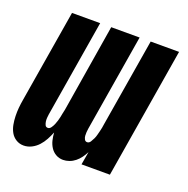

<svg xmlns="http://www.w3.org/2000/svg" viewBox="-101 -615 702 718"><g transform="rotate(20 250.0 -256.0)"><path d="M66 8Q49 8 35.5 -0.5Q22 -9 14.5 -22.5Q7 -36 4 -52Q1 -68 0.5 -85Q0 -102 1.5 -118.5Q3 -135 6 -152L67 -520H179L115 -133Q114 -126 113.5 -119Q113 -112 114 -105Q115 -98 118 -91.5Q121 -85 129 -85Q136 -85 141.5 -93Q147 -101 150 -108.5Q153 -116 155.5 -124Q158 -132 159.5 -139.5Q161 -147 162.5 -155Q164 -163 166 -171L223 -520H336L272 -133Q271 -126 270.5 -119Q270 -112 270.5 -105Q271 -98 274.5 -91.5Q278 -85 285 -85Q293 -85 298 -93Q303 -101 306.5 -108.5Q310 -116 312 -124Q314 -132 316 -139.5Q318 -147 319.5 -155Q321 -163 322 -171L380 -520H493L407 0H294L303 -52Q297 -40 289 -29Q281 -18 270.5 -9.5Q260 -1 247.5 3.5Q235 8 223 8Q207 8 194 0.5Q181 -7 173 -19.5Q165 -32 161.5 -46.5Q158 -61 157 -77Q151 -62 143 -47Q135 -32 123.5 -19.5Q112 -7 97 0.5Q82 8 66 8Z"/></g></svg>

Font: Iosevka SS04 Heavy
Style: Italic
Weight: 900
Italic angle: -9°
Monospace: yes
Designer: Belleve Invis
Foundry: Belleve Invis
Version: Version 19.0.0; ttfautohint (v1.8.4)